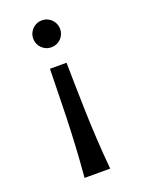

<svg xmlns="http://www.w3.org/2000/svg" viewBox="-141 -610 656 877"><g transform="rotate(-20 186.5 -171.5)"><path d="M110.8 -477.5Q110.8 -491.2 116 -503.2Q121.1 -515.1 129.9 -523.9Q138.7 -532.7 150.6 -537.8Q162.6 -543 176.3 -543Q189.9 -543 201.9 -537.8Q213.9 -532.7 222.7 -523.9Q231.4 -515.1 236.6 -503.2Q241.7 -491.2 241.7 -477.5Q241.7 -463.9 236.6 -451.9Q231.4 -439.9 222.7 -431.2Q213.9 -422.4 201.9 -417.2Q189.9 -412.1 176.3 -412.1Q162.6 -412.1 150.6 -417.2Q138.7 -422.4 129.9 -431.2Q121.1 -439.9 116 -451.9Q110.8 -463.9 110.8 -477.5ZM216.3 -322.3Q217.3 -269 218.3 -210.7Q219.2 -152.3 221.2 -87.4Q223.1 -22.5 227.1 49.1Q231 120.6 238.3 200.2H113.8Q120.6 120.6 124.5 49.1Q128.4 -22.5 130.4 -87.4Q132.3 -152.3 133.3 -210.7Q134.3 -269 135.7 -322.3Z"/></g></svg>

Font: Andika FrenchTight
Style: Regular
Weight: 400
Designer: Victor Gaultney, Annie Olsen, Julie Remington, Don Collingsworth, Eric Hays, Becca Hirsbrunner
Foundry: SIL International
Version: Version 5.000 ; Dig1 Dig4Opn Dig7 LnSpcTght